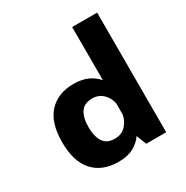

<svg xmlns="http://www.w3.org/2000/svg" viewBox="-183 -950 1075 1112"><g transform="rotate(-30 355.0 -394.5)"><path d="M295 11Q187 11 126.8 -55Q66.5 -121 66.5 -251Q66.5 -381 126.8 -446Q187 -511 291.5 -511Q346 -511 385.5 -493.2Q425 -475.5 450.5 -444.5V-800H617.5V0H484L458 -66.5Q434 -31.5 394 -10.2Q354 11 295 11ZM242.5 -251Q242.5 -187.5 266 -151.8Q289.5 -116 342.5 -116Q389.5 -116 417.2 -147Q445 -178 450.5 -215.5V-289.5Q444 -327 415.5 -355.5Q387 -384 343.5 -384Q290.5 -384 266.5 -349.2Q242.5 -314.5 242.5 -251Z"/></g></svg>

Font: League Mono
Style: Bold
Weight: 700
Width: 6
Designer: Tyler Finck
Foundry: The League of Moveable Type / Tyler Finck
Version: Version 2.300;RELEASE